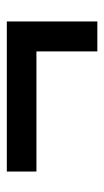

<svg xmlns="http://www.w3.org/2000/svg" viewBox="112 -550 312 577"><g transform="rotate(-90 268.5 -261.0)"><path d="M493 -397V-125H403V-308H42V-397Z"/></g></svg>

Font: Noto Sans Display Medium
Style: Regular
Weight: 500
Designer: Monotype Design Team
Foundry: Monotype Imaging Inc.
Version: Version 1.900